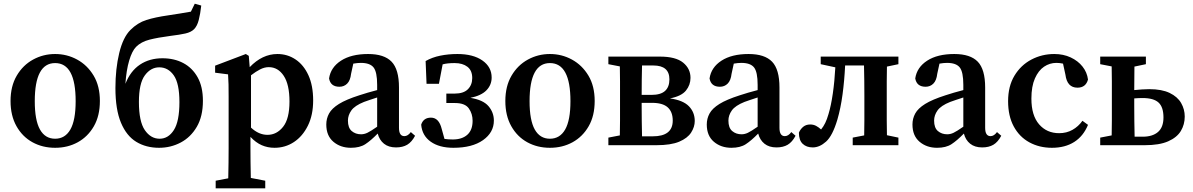

<svg xmlns="http://www.w3.org/2000/svg" viewBox="-20 -785 6448 1038"><path d="M278 14Q210 14 155.5 -16Q101 -46 69 -103Q37 -160 37 -239Q37 -319 70.5 -376Q104 -433 159 -463Q214 -493 278 -493Q342 -493 397 -463Q452 -433 486 -376.5Q520 -320 520 -239Q520 -159 487.5 -102.5Q455 -46 400.5 -16Q346 14 278 14ZM278 -35Q332 -35 360.5 -85Q389 -135 389 -238Q389 -444 278 -444Q168 -444 168 -238Q168 -135 196 -85Q224 -35 278 -35Z M840 14Q770 14 717 -18Q664 -50 634 -121.5Q604 -193 604 -309Q604 -413 624.5 -498Q645 -583 685 -623Q724 -662 771.5 -677Q819 -692 889 -702Q950 -711 1012 -722L1033 -765L1068 -755Q1063 -710 1054.5 -677Q1046 -644 1029 -627Q1013 -611 982.5 -604Q952 -597 902 -591Q833 -582 788 -570.5Q743 -559 716 -532Q694 -510 678.5 -458Q663 -406 658 -332Q685 -401 736.5 -435.5Q788 -470 858 -470Q922 -470 971 -444Q1020 -418 1048.5 -367Q1077 -316 1077 -240Q1077 -156 1044 -99.5Q1011 -43 957 -14.5Q903 14 840 14ZM843 -35Q890 -35 920 -82Q950 -129 950 -233Q950 -334 919.5 -377.5Q889 -421 841 -421Q795 -421 763 -377.5Q731 -334 731 -234Q731 -128 763 -81.5Q795 -35 843 -35Z M1146 233V192L1214 179Q1215 135 1215.5 94.5Q1216 54 1216 16V-263Q1216 -304 1215.5 -328.5Q1215 -353 1213 -383L1143 -392V-430L1309 -493L1325 -483L1330 -422Q1398 -493 1480 -493Q1534 -493 1578 -463.5Q1622 -434 1647.5 -378Q1673 -322 1673 -242Q1673 -163 1644.5 -105.5Q1616 -48 1569 -17Q1522 14 1464 14Q1427 14 1395 0Q1363 -14 1334 -45V15Q1334 52 1334.5 92.5Q1335 133 1336 177L1414 192V233ZM1433 -422Q1410 -422 1386.5 -410Q1363 -398 1337 -378V-95Q1379 -56 1426 -56Q1476 -56 1510.5 -99.5Q1545 -143 1545 -236Q1545 -328 1514 -375Q1483 -422 1433 -422Z M2121 12Q2081 12 2056 -8Q2031 -28 2022 -63Q1985 -25 1955 -5.5Q1925 14 1877 14Q1821 14 1782.5 -18.5Q1744 -51 1744 -112Q1744 -144 1759 -171.5Q1774 -199 1812.5 -223Q1851 -247 1923 -270Q1943 -277 1968 -284Q1993 -291 2019 -298V-326Q2019 -396 1999.5 -420.5Q1980 -445 1931 -445Q1922 -445 1911.5 -444Q1901 -443 1890 -441L1878 -386Q1874 -350 1857 -333Q1840 -316 1815 -316Q1767 -316 1759 -361Q1768 -421 1823.5 -457Q1879 -493 1970 -493Q2057 -493 2097 -451.5Q2137 -410 2137 -312V-94Q2137 -49 2166 -49Q2185 -49 2201 -71L2224 -51Q2206 -17 2181.5 -2.5Q2157 12 2121 12ZM1861 -133Q1861 -94 1881.5 -76.5Q1902 -59 1932 -59Q1949 -59 1966 -67Q1983 -75 2019 -100V-258Q1998 -251 1979.5 -245Q1961 -239 1948 -234Q1898 -214 1879.5 -188Q1861 -162 1861 -133Z M2650 -133Q2650 -69 2591.5 -27.5Q2533 14 2431 14Q2355 14 2308.5 -19Q2262 -52 2257 -111Q2269 -149 2310 -149Q2353 -149 2368 -88L2383 -34Q2404 -31 2428 -31Q2478 -31 2506.5 -56.5Q2535 -82 2535 -132Q2535 -170 2514.5 -199Q2494 -228 2440 -228H2393V-279H2438Q2486 -279 2509.5 -302.5Q2533 -326 2533 -363Q2533 -404 2507 -424Q2481 -444 2438 -444Q2398 -444 2373 -437L2353 -332H2286L2281 -455Q2316 -475 2360 -484Q2404 -493 2453 -493Q2538 -493 2588 -458Q2638 -423 2638 -366Q2638 -326 2610 -297Q2582 -268 2523 -256Q2592 -245 2621 -211Q2650 -177 2650 -133Z M2953 14Q2885 14 2830.5 -16Q2776 -46 2744 -103Q2712 -160 2712 -239Q2712 -319 2745.5 -376Q2779 -433 2834 -463Q2889 -493 2953 -493Q3017 -493 3072 -463Q3127 -433 3161 -376.5Q3195 -320 3195 -239Q3195 -159 3162.5 -102.5Q3130 -46 3075.5 -16Q3021 14 2953 14ZM2953 -35Q3007 -35 3035.5 -85Q3064 -135 3064 -238Q3064 -444 2953 -444Q2843 -444 2843 -238Q2843 -135 2871 -85Q2899 -35 2953 -35Z M3269 -438V-479H3548Q3633 -479 3673 -446.5Q3713 -414 3713 -364Q3713 -326 3688.5 -295.5Q3664 -265 3602 -253Q3673 -243 3704.5 -210.5Q3736 -178 3736 -131Q3736 -99 3716.5 -68.5Q3697 -38 3652 -19Q3607 0 3528 0H3269V-41L3331 -53Q3332 -90 3332 -133.5Q3332 -177 3332 -210V-269Q3332 -302 3332 -345.5Q3332 -389 3331 -426ZM3449 -210Q3449 -176 3449.5 -131Q3450 -86 3451 -48H3509Q3617 -48 3617 -133Q3617 -180 3590 -204.5Q3563 -229 3505 -229H3449ZM3512 -431H3451Q3450 -397 3449.5 -354.5Q3449 -312 3449 -272H3502Q3552 -272 3575.5 -293.5Q3599 -315 3599 -356Q3599 -431 3512 -431Z M4178 12Q4138 12 4113 -8Q4088 -28 4079 -63Q4042 -25 4012 -5.5Q3982 14 3934 14Q3878 14 3839.5 -18.5Q3801 -51 3801 -112Q3801 -144 3816 -171.5Q3831 -199 3869.5 -223Q3908 -247 3980 -270Q4000 -277 4025 -284Q4050 -291 4076 -298V-326Q4076 -396 4056.5 -420.5Q4037 -445 3988 -445Q3979 -445 3968.5 -444Q3958 -443 3947 -441L3935 -386Q3931 -350 3914 -333Q3897 -316 3872 -316Q3824 -316 3816 -361Q3825 -421 3880.5 -457Q3936 -493 4027 -493Q4114 -493 4154 -451.5Q4194 -410 4194 -312V-94Q4194 -49 4223 -49Q4242 -49 4258 -71L4281 -51Q4263 -17 4238.5 -2.5Q4214 12 4178 12ZM3918 -133Q3918 -94 3938.5 -76.5Q3959 -59 3989 -59Q4006 -59 4023 -67Q4040 -75 4076 -100V-258Q4055 -251 4036.5 -245Q4018 -239 4005 -234Q3955 -214 3936.5 -188Q3918 -162 3918 -133Z M4374 12Q4340 12 4319.5 -7.5Q4299 -27 4299 -68Q4308 -88 4323 -100Q4338 -112 4360 -112Q4378 -112 4392 -104.5Q4406 -97 4419 -85Q4432 -101 4441.5 -120.5Q4451 -140 4459 -168Q4473 -214 4482.5 -280Q4492 -346 4496 -421L4417 -438V-479H4837V-438L4775 -425Q4774 -388 4774 -345Q4774 -302 4774 -269V-210Q4774 -177 4774 -134Q4774 -91 4775 -54L4837 -41V0H4590V-41L4652 -53Q4653 -90 4653 -133.5Q4653 -177 4653 -210V-269Q4653 -304 4652.5 -349Q4652 -394 4651 -431H4549Q4545 -349 4535 -274.5Q4525 -200 4507 -138Q4481 -51 4446 -19.5Q4411 12 4374 12Z M5290 12Q5250 12 5225 -8Q5200 -28 5191 -63Q5154 -25 5124 -5.5Q5094 14 5046 14Q4990 14 4951.5 -18.5Q4913 -51 4913 -112Q4913 -144 4928 -171.5Q4943 -199 4981.5 -223Q5020 -247 5092 -270Q5112 -277 5137 -284Q5162 -291 5188 -298V-326Q5188 -396 5168.5 -420.5Q5149 -445 5100 -445Q5091 -445 5080.5 -444Q5070 -443 5059 -441L5047 -386Q5043 -350 5026 -333Q5009 -316 4984 -316Q4936 -316 4928 -361Q4937 -421 4992.5 -457Q5048 -493 5139 -493Q5226 -493 5266 -451.5Q5306 -410 5306 -312V-94Q5306 -49 5335 -49Q5354 -49 5370 -71L5393 -51Q5375 -17 5350.5 -2.5Q5326 12 5290 12ZM5030 -133Q5030 -94 5050.5 -76.5Q5071 -59 5101 -59Q5118 -59 5135 -67Q5152 -75 5188 -100V-258Q5167 -251 5148.5 -245Q5130 -239 5117 -234Q5067 -214 5048.5 -188Q5030 -162 5030 -133Z M5667 14Q5599 14 5545 -15.5Q5491 -45 5460.5 -101.5Q5430 -158 5430 -238Q5430 -319 5464.5 -376Q5499 -433 5556 -463Q5613 -493 5680 -493Q5729 -493 5768.5 -474.5Q5808 -456 5832.5 -425Q5857 -394 5862 -355Q5850 -311 5805 -311Q5749 -311 5740 -381L5727 -441Q5718 -443 5709 -444Q5700 -445 5691 -445Q5655 -445 5624.5 -424.5Q5594 -404 5575 -361Q5556 -318 5556 -252Q5556 -161 5597.5 -113Q5639 -65 5706 -65Q5746 -65 5778 -83Q5810 -101 5832 -132L5862 -110Q5837 -49 5787.5 -17.5Q5738 14 5667 14Z M5928 -438V-479H6175V-438L6113 -425Q6113 -396 6112.5 -362Q6112 -328 6112 -298Q6133 -300 6153.5 -301.5Q6174 -303 6193 -303Q6261 -303 6303.5 -282.5Q6346 -262 6365.5 -228Q6385 -194 6385 -155Q6385 -112 6364 -77Q6343 -42 6295.5 -21Q6248 0 6168 0H5928V-41L5990 -53Q5991 -90 5991 -133.5Q5991 -177 5991 -210V-269Q5991 -302 5991 -345.5Q5991 -389 5990 -426ZM6112 -210Q6112 -176 6112.5 -130Q6113 -84 6114 -46H6158Q6211 -46 6240.5 -71.5Q6270 -97 6270 -150Q6270 -206 6243.5 -230.5Q6217 -255 6157 -255Q6146 -255 6134.5 -254.5Q6123 -254 6112 -253Z"/></svg>

Font: Source Serif Pro Semibold
Style: Regular
Weight: 600
Designer: Frank Grießhammer
Foundry: Adobe Systems Incorporated
Version: Version 3.000;hotconv 1.0.109;makeotfexe 2.5.65596